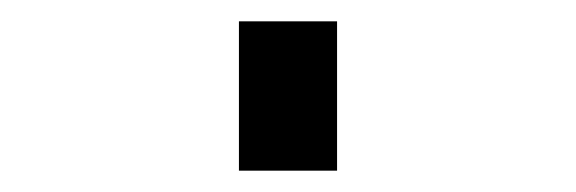

<svg xmlns="http://www.w3.org/2000/svg" viewBox="-20 60 540 180"><path d="M204 220V80H296V220Z"/></svg>

Font: Moesevka
Style: Bold
Weight: 700
Monospace: yes
Designer: Belleve Invis
Foundry: Belleve Invis
Version: Version 32.5.0; ttfautohint (v1.8.4)